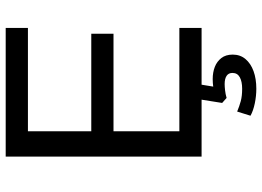

<svg xmlns="http://www.w3.org/2000/svg" viewBox="-146 -600 942 691"><g transform="rotate(-90 325.5 -254.0)"><path d="M108 0V-705H571V-625H199V-397H550V-317H199V-80H571V0ZM352 197Q326 197 299.5 191.5Q273 186 255 176L270 128Q289 136 307.5 141Q326 146 352 146Q378 146 393.5 137.5Q409 129 409 111Q409 97 398.5 90Q388 83 369 83Q360 83 346.5 84.5Q333 86 319 90L301 74L316 -20H370L357 59L332 48Q344 44 358.5 42Q373 40 387 40Q411 40 430.5 47.5Q450 55 462.5 71Q475 87 475 112Q475 139 459 158Q443 177 415.5 187Q388 197 352 197Z"/></g></svg>

Font: Nunito Sans 7pt
Style: Regular
Weight: 400
Designer: Vernon Adams
Foundry: Vernon Adams
Version: Version 3.101;gftools[0.9.27]